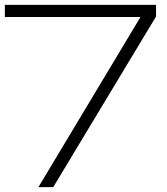

<svg xmlns="http://www.w3.org/2000/svg" viewBox="-23 -770 689 790"><path d="M135 0 564 -715 563 -700H-3V-750H619V-702L196 0Z"/></svg>

Font: Unbounded ExtraLight
Style: Regular
Weight: 250
Designer: Luke Prowse, Jean-Baptiste Morizot, Fátima Lázaro, Florian Runge
Foundry: NaN
Version: Version 1.701;gftools[0.9.28.dev5+ged2979d]